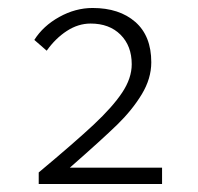

<svg xmlns="http://www.w3.org/2000/svg" viewBox="-20 -889 496 481"><path d="M310 -728Q310 -774 282 -802Q254 -830 207 -830Q176 -830 147.5 -811.5Q119 -793 97 -762L66 -789Q88 -824 128.5 -846.5Q169 -869 212 -869Q279 -869 319 -834Q359 -799 359 -733Q359 -692 335 -652.5Q311 -613 273.5 -576.5Q236 -540 155 -469H386V-428H77V-457Q168 -533 215 -577Q262 -621 286 -657Q310 -693 310 -728Z"/></svg>

Font: Nebula Sans Light
Style: Regular
Weight: 300
Designer: Paul D. Hunt for Adobe (as Source Sans)
Foundry: Nebula Entertainment & Broadcasting LLC
Version: Version 1.010